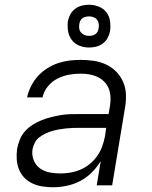

<svg xmlns="http://www.w3.org/2000/svg" viewBox="-20 -780 640 808"><path d="M203 8Q203 8 203 8Q203 8 203 8H202Q180 8 158 4.5Q136 1 116.5 -8Q97 -17 82.5 -32Q68 -47 60 -67Q52 -87 50.5 -109Q49 -131 52 -154Q56 -173 63.5 -192.5Q71 -212 85.5 -228Q100 -244 118.5 -255.5Q137 -267 156 -274.5Q175 -282 195 -287Q215 -292 235 -295.5Q255 -299 275 -299.5Q295 -300 314 -300H437L443 -335Q446 -354 445 -372.5Q444 -391 437.5 -407.5Q431 -424 418.5 -436.5Q406 -449 390 -456.5Q374 -464 356 -467Q338 -470 319 -470Q295 -470 270 -465.5Q245 -461 221.5 -449Q198 -437 181 -416Q164 -395 159 -370H94Q99 -394 110.5 -417Q122 -440 139 -459Q156 -478 178 -492Q200 -506 223.5 -514Q247 -522 271 -525Q295 -528 319 -528Q347 -528 374.5 -524Q402 -520 426.5 -508.5Q451 -497 469.5 -478Q488 -459 498.5 -434.5Q509 -410 510 -382Q511 -354 506 -326L452 0H387L404 -102Q388 -76 366 -54Q344 -32 317 -18Q290 -4 260.5 2Q231 8 203 8ZM235 -50Q256 -50 278 -54Q300 -58 320.5 -67Q341 -76 359 -91Q377 -106 390 -125Q403 -144 410.5 -165Q418 -186 422 -208L427 -242H314Q300 -242 286 -241.5Q272 -241 257.5 -239.5Q243 -238 229 -235.5Q215 -233 200.5 -229Q186 -225 172.5 -218.5Q159 -212 146.5 -203Q134 -194 127 -180.5Q120 -167 117 -153Q113 -129 121.5 -107Q130 -85 147.5 -72Q165 -59 188 -54.5Q211 -50 235 -50ZM355 -580Q333 -580 313.5 -588Q294 -596 282 -612Q270 -628 266.5 -649Q263 -670 266 -692Q269 -707 276.5 -720.5Q284 -734 297 -743.5Q310 -753 325 -756.5Q340 -760 355 -760Q376 -760 396 -752Q416 -744 428 -728Q440 -712 443 -691Q446 -670 443 -648Q440 -633 432.5 -619.5Q425 -606 412 -596.5Q399 -587 384 -583.5Q369 -580 355 -580ZM355 -629Q361 -629 368 -630.5Q375 -632 381 -636Q387 -640 390.5 -646.5Q394 -653 395 -660Q397 -670 395.5 -680Q394 -690 388.5 -697Q383 -704 374 -707.5Q365 -711 355 -711Q348 -711 341 -709.5Q334 -708 328 -704Q322 -700 318.5 -693.5Q315 -687 314 -680Q312 -670 313.5 -660Q315 -650 321 -643Q327 -636 336 -632.5Q345 -629 355 -629Z"/></svg>

Font: Iosevka SS04 Lt Ex Obl
Style: Regular
Weight: 300
Width: 7
Italic angle: -9°
Monospace: yes
Designer: Belleve Invis
Foundry: Belleve Invis
Version: Version 19.0.0; ttfautohint (v1.8.4)